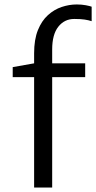

<svg xmlns="http://www.w3.org/2000/svg" viewBox="-20 -841 431 861"><path d="M133 0V-495H37V-540L133 -557V-602Q133 -664 150 -706Q167 -748 195 -773.2Q223 -798.5 256.8 -809.8Q290.5 -821 324 -821Q346.5 -821 364.8 -817.5Q383 -814 391 -811V-746Q377.5 -750.5 360 -753.2Q342.5 -756 313 -756Q269 -756 241.5 -721.2Q214 -686.5 214 -619V-557H362V-495H214V0Z"/></svg>

Font: Merriweather Sans Light
Style: Regular
Weight: 300
Designer: Eben Sorkin
Foundry: Eben Sorkin
Version: Version 2.001; ttfautohint (v1.8.3)